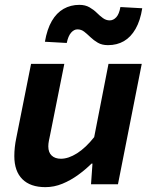

<svg xmlns="http://www.w3.org/2000/svg" viewBox="-20 -759 640 791"><path d="M167 12Q105 12 72 -21Q39 -54 39 -116Q39 -134 41 -152.5Q43 -171 47 -190L108 -496H245L187 -206Q184 -192 181.5 -179.5Q179 -167 179 -156Q179 -131 193 -118Q207 -105 231 -105Q262 -105 297.5 -127.5Q333 -150 368 -194L427 -496H564L466 0H355L361 -85H357Q333 -61 302 -38.5Q271 -16 237 -2Q203 12 167 12ZM425 -573Q400 -573 383 -583Q366 -593 353 -605.5Q340 -618 327.5 -628Q315 -638 299 -638Q285 -638 273 -624.5Q261 -611 255 -582L165 -587Q174 -639 193.5 -672.5Q213 -706 242 -722.5Q271 -739 307 -739Q331 -739 348.5 -729Q366 -719 378.5 -706.5Q391 -694 404 -684.5Q417 -675 432 -675Q447 -675 459 -688Q471 -701 476 -730L566 -725Q558 -674 538.5 -640Q519 -606 490.5 -589.5Q462 -573 425 -573Z"/></svg>

Font: Source Code Pro ExtraLight
Style: Bold Italic
Weight: 700
Italic angle: -11°
Monospace: yes
Version: Version 1.016;hotconv 1.0.116;makeotfexe 2.5.65601